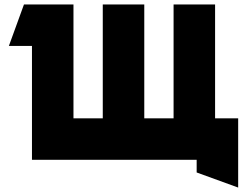

<svg xmlns="http://www.w3.org/2000/svg" viewBox="-20 -720 1113 865"><path d="M20 -513 88 -700H311V-187H443V-700H630V-187H762V-700H949V-187H1053V125L866 57V0H124V-513Z"/></svg>

Font: Clickuper
Style: Bold
Weight: 700
Designer: Denis Ignatov
Foundry: Denis Ignatov
Version: Version 1.10 April 16, 2021